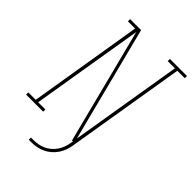

<svg xmlns="http://www.w3.org/2000/svg" viewBox="-301 -836 1112 1112"><g transform="rotate(45 254.5 -280.5)"><path d="M159 174V156H180Q198 156 217.5 152.5Q237 149 255.5 140.5Q274 132 289.5 118.5Q305 105 316.5 88Q328 71 334.5 52.5Q341 34 344 15L347 0H339L158 -707L44 -18H103V0H-37V-18H24L139 -717H80V-735H170L351 -28L465 -717H406V-735H546V-717H485L364 15Q361 36 353.5 57Q346 78 333.5 97Q321 116 303 131.5Q285 147 264.5 156.5Q244 166 222.5 170Q201 174 179 174Z"/></g></svg>

Font: Iosevka Curly Slab Thin
Style: Italic
Weight: 100
Italic angle: -9°
Monospace: yes
Designer: Belleve Invis
Foundry: Belleve Invis
Version: Version 22.1.2; ttfautohint (v1.8.4)